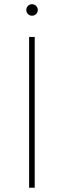

<svg xmlns="http://www.w3.org/2000/svg" viewBox="-20 -885 301 905"><path d="M143.6 -710.9V0H117.2V-710.9ZM104 -837.9Q104 -849.1 111.8 -857.2Q119.6 -865.2 130.9 -865.2Q142.1 -865.2 150.1 -857.2Q158.2 -849.1 158.2 -837.9Q158.2 -826.7 150.1 -818.8Q142.1 -811 130.9 -811Q119.6 -811 111.8 -818.8Q104 -826.7 104 -837.9Z"/></svg>

Font: Vazirmatn UI Thin
Style: Regular
Weight: 100
Designer: Saber Rastikerdar
Foundry: Saber Rastikerdar
Version: Version 33.003